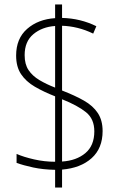

<svg xmlns="http://www.w3.org/2000/svg" viewBox="-20 -779 548 857"><path d="M226 -21Q172 -22 128 -31.5Q84 -41 54 -52V-92Q86 -78 132.5 -67.5Q179 -57 226 -57V-349Q175 -369 135.5 -392Q96 -415 74 -448Q52 -481 52 -531Q52 -607 101 -650Q150 -693 226 -698V-759H257V-699Q339 -697 410 -662L396 -629Q361 -646 326 -654.5Q291 -663 257 -664V-375Q314 -353 354.5 -330Q395 -307 416.5 -274.5Q438 -242 438 -194Q438 -117 389 -73Q340 -29 257 -22V58H226ZM226 -663Q168 -659 129 -626.5Q90 -594 90 -533Q90 -492 107.5 -466Q125 -440 156 -421.5Q187 -403 226 -388ZM257 -58Q321 -62 361 -95.5Q401 -129 401 -193Q401 -248 364 -278Q327 -308 257 -336Z"/></svg>

Font: Noto Sans Arabic SemCond ExtLt
Style: Regular
Weight: 200
Width: 4
Designer: Monotype Design Team, Nadine Chahine, Nizar Qandah and Khaled Hosny
Foundry: Monotype Imaging Inc.
Version: Version 2.012; ttfautohint (v1.8.4.7-5d5b)